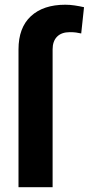

<svg xmlns="http://www.w3.org/2000/svg" viewBox="-20 -780 370 800"><path d="M57.1 0V-574.2Q57.1 -664.6 108.6 -712.4Q160.2 -760.3 252 -760.3Q272 -760.3 291.3 -757.3Q310.5 -754.4 330.1 -750L318.4 -640.6Q307.6 -643.1 297.1 -644.5Q286.6 -646 271 -646Q236.3 -646 217.8 -627.2Q199.2 -608.4 199.2 -574.2V0Z"/></svg>

Font: Heebo
Style: Bold
Weight: 700
Designer: Oded Ezer
Foundry: Ezer Type House
Version: Version 3.100